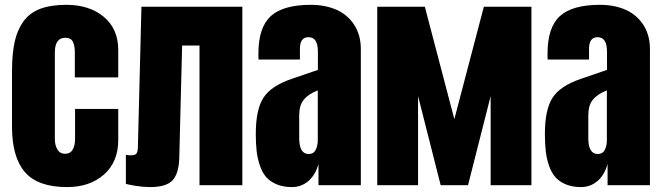

<svg xmlns="http://www.w3.org/2000/svg" viewBox="-20 -760 2720 788"><path d="M255.4 7.8Q135.3 7.8 82.3 -53.5Q29.3 -114.7 29.3 -240.2V-465.8Q29.3 -537.6 39.8 -586.7Q50.3 -635.7 75.7 -671.4Q101.1 -707 144.5 -723.6Q188 -740.2 252.9 -740.2Q346.7 -740.2 406 -690.9Q465.3 -641.6 465.3 -554.2V-442.4H287.1V-544.9Q287.1 -573.7 278.8 -589.4Q270.5 -605 248 -605Q205.1 -605 205.1 -543.9V-189Q205.1 -164.1 215.6 -146.5Q226.1 -128.9 247.1 -128.9Q268.6 -128.9 278.3 -146Q288.1 -163.1 288.1 -189.9V-313H465.3V-185.1Q465.3 -95.7 407 -43.9Q348.6 7.8 255.4 7.8Z M595.7 7.8Q568.4 7.8 537.8 2.9Q507.3 -2 496.6 -5.4V-124.5Q505.9 -122.6 517.6 -122.6Q534.2 -122.6 539.8 -129.6Q545.4 -136.7 545.9 -155.3L560.5 -732.4H974.6V0H798.8V-573.2H727.5L715.8 -114.3Q714.4 -49.3 689 -20.8Q663.6 7.8 595.7 7.8Z M1178.2 7.8Q1142.6 7.8 1116 -3.2Q1089.4 -14.2 1073 -32.7Q1056.6 -51.3 1046.9 -79.6Q1037.1 -107.9 1033.4 -138.9Q1029.8 -169.9 1029.8 -210Q1029.8 -310.1 1061 -358.6Q1092.3 -407.2 1176.3 -436L1284.7 -473.1V-548.3Q1284.7 -607.4 1246.1 -607.4Q1210.9 -607.4 1210.9 -559.6V-515.6H1041Q1040.5 -521 1040.5 -539.6Q1040.5 -647.5 1091.3 -693.8Q1142.1 -740.2 1255.4 -740.2Q1314.9 -740.2 1360.8 -720Q1406.7 -699.7 1433.8 -658Q1460.9 -616.2 1460.9 -558.1V0H1287.1V-86.9Q1274.4 -41.5 1245.4 -16.8Q1216.3 7.8 1178.2 7.8ZM1247.1 -127.9Q1266.6 -127.9 1275.4 -144.5Q1284.2 -161.1 1284.2 -185.1V-389.2Q1245.1 -373.5 1226.6 -350.6Q1208 -327.6 1208 -287.1V-192.9Q1208 -127.9 1247.1 -127.9Z M1844.7 -271 1965.8 -732.4H2161.1V0H1993.7V-365.7L1900.9 0H1788.6L1695.8 -365.7V0H1528.3V-732.4H1723.6Z M2364.7 7.8Q2329.1 7.8 2302.5 -3.2Q2275.9 -14.2 2259.5 -32.7Q2243.2 -51.3 2233.4 -79.6Q2223.6 -107.9 2220 -138.9Q2216.3 -169.9 2216.3 -210Q2216.3 -310.1 2247.6 -358.6Q2278.8 -407.2 2362.8 -436L2471.2 -473.1V-548.3Q2471.2 -607.4 2432.6 -607.4Q2397.5 -607.4 2397.5 -559.6V-515.6H2227.5Q2227.1 -521 2227.1 -539.6Q2227.1 -647.5 2277.8 -693.8Q2328.6 -740.2 2441.9 -740.2Q2501.5 -740.2 2547.4 -720Q2593.3 -699.7 2620.4 -658Q2647.5 -616.2 2647.5 -558.1V0H2473.6V-86.9Q2460.9 -41.5 2431.9 -16.8Q2402.8 7.8 2364.7 7.8ZM2433.6 -127.9Q2453.1 -127.9 2461.9 -144.5Q2470.7 -161.1 2470.7 -185.1V-389.2Q2431.6 -373.5 2413.1 -350.6Q2394.5 -327.6 2394.5 -287.1V-192.9Q2394.5 -127.9 2433.6 -127.9Z"/></svg>

Font: Anton
Style: Regular
Weight: 400
Designer: Vernon Adams, Tural Alisoy
Foundry: Vernon Adams
Version: Version 2.300